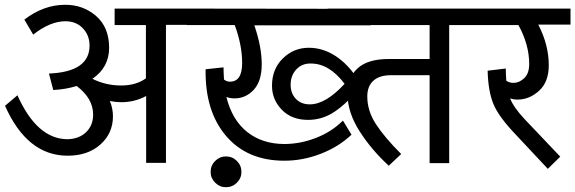

<svg xmlns="http://www.w3.org/2000/svg" viewBox="-20 -683 2409 804"><path d="M783 -647 784 -579H675V-1H592V-281Q544 -255 488 -255Q465 -255 440 -260Q453 -229 453 -196Q453 -125 400.5 -78Q348 -31 263 -31Q94 -31 1 -240L53 -284Q135 -101 262 -100Q311 -101 340.5 -129.5Q370 -158 370 -203Q370 -271 301 -323Q257 -309 203 -306L185 -375Q355 -382 355 -492Q355 -535 327 -564.5Q299 -594 254 -594Q190 -594 119 -538L82 -601Q163 -663 253 -663Q329 -663 383 -615.5Q437 -568 437 -483Q437 -401 367 -353Q423 -325 487 -325Q550 -325 591 -355V-578H460V-647Z M763 -647 1532 -646V-577H1045Q1076 -487 1076 -414Q1076 -343 1042.5 -307Q1009 -271 962 -271Q943 -271 928 -277Q952 -180 1015.5 -130Q1079 -80 1171 -80Q1237 -80 1303 -105.5Q1369 -131 1416 -178L1452 -119Q1398 -68 1323 -39Q1248 -10 1171 -10Q1015 -10 926.5 -114Q838 -218 841 -393L916 -401Q916 -382 918 -350Q929 -341 943 -341Q994 -341 994 -419Q994 -494 963 -578H763ZM1273 -483Q1332 -483 1385 -448.5Q1438 -414 1478 -351V-303Q1419 -238 1372 -209.5Q1325 -181 1270 -181Q1201 -181 1160 -223.5Q1119 -266 1119 -324Q1119 -394 1164.5 -438.5Q1210 -483 1273 -483ZM1277 -246Q1344 -246 1423 -332Q1359 -417 1282 -417Q1245 -418 1221 -392.5Q1197 -367 1197 -328Q1197 -292 1219 -269Q1241 -246 1277 -246ZM926 -28Q953 -28 972 -9Q991 10 991 37Q991 63 972 82Q953 101 926 101Q900 101 881 82Q862 63 862 37Q862 10 881 -9Q900 -28 926 -28Z M1970 -647V-578H1861V0H1779V-368H1616Q1569 -368 1543.5 -345Q1518 -322 1518 -279Q1518 -219 1554 -163.5Q1590 -108 1660 -38L1608 11Q1536 -55 1486 -133Q1436 -211 1435 -288Q1434 -356 1476.5 -396Q1519 -436 1609 -436H1779V-578H1352V-647Z M2369 -647V-580H2234Q2278 -495 2278 -410Q2278 -340 2237.5 -303Q2197 -266 2147 -266Q2131 -266 2116 -271Q2131 -233 2176 -185L2326 -27L2274 24L2141 -118Q2068 -194 2046 -248Q2024 -302 2022 -387L2098 -396Q2098 -375 2100 -345Q2112 -336 2131 -336Q2154 -336 2175 -355.5Q2196 -375 2196 -415Q2196 -496 2151 -578H1950V-647Z"/></svg>

Font: Martel Sans
Style: Regular
Weight: 400
Designer: Dan Reynolds and Mathieu Réguer
Foundry: Dan Reynolds and Mathieu Réguer
Version: Version 1.001;PS 001.001;hotconv 1.0.70;makeotf.lib2.5.58329